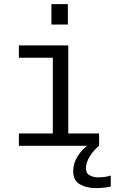

<svg xmlns="http://www.w3.org/2000/svg" viewBox="-20 -726 572 956"><path d="M74 0V-61.5H243V-438.5H74V-500H320V-61.5H473.5V0ZM531.5 148V202.5Q502 210.5 454 210.5Q411 210.5 377.8 191.8Q344.5 173 344.5 127Q344.5 86.5 366.8 51.8Q389 17 414.5 0H473Q448 20 428 51.2Q408 82.5 408 111.5Q408 137.5 427 147.2Q446 157 467 157Q506.5 157 531.5 148ZM236 -705.5H318V-604H236Z"/></svg>

Font: Trispace Light
Style: Regular
Weight: 300
Designer: Tyler Finck
Foundry: Etcetera Type Company
Version: Version 1.210; ttfautohint (v1.8.3)